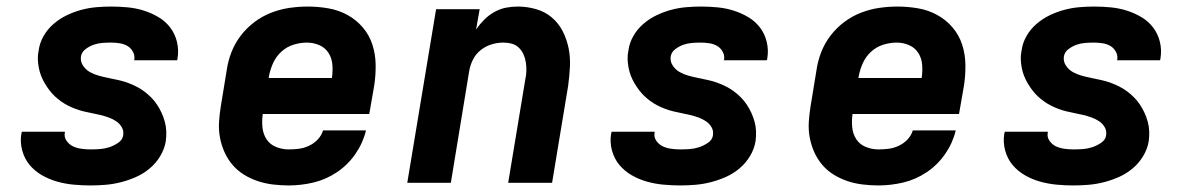

<svg xmlns="http://www.w3.org/2000/svg" viewBox="-20 -558 3640 586"><path d="M256 8Q230 8 204 5.5Q178 3 153.5 -4Q129 -11 107.5 -23.5Q86 -36 70.5 -54.5Q55 -73 48 -98Q41 -123 45 -149Q46 -151 46 -153Q46 -155 47 -156H178Q178 -156 178 -155.5Q178 -155 178 -154Q175 -140 183 -128.5Q191 -117 202.5 -111.5Q214 -106 228 -104Q242 -102 256 -102Q270 -102 284.5 -103Q299 -104 313 -108.5Q327 -113 340.5 -122Q354 -131 356 -145Q356 -145 356 -145.5Q356 -146 356 -146Q358 -159 351.5 -170Q345 -181 334.5 -188Q324 -195 311.5 -199.5Q299 -204 286.5 -207Q274 -210 261 -212.5Q248 -215 235.5 -218Q223 -221 211 -225.5Q199 -230 188 -235.5Q177 -241 166.5 -248.5Q156 -256 147 -264.5Q138 -273 130.5 -283Q123 -293 116.5 -304Q110 -315 105.5 -326.5Q101 -338 98.5 -351Q96 -364 95.5 -377Q95 -390 98 -404Q101 -427 113 -448Q125 -469 143.5 -485Q162 -501 184 -511.5Q206 -522 228.5 -528Q251 -534 274 -536Q297 -538 319 -538Q345 -538 370.5 -535.5Q396 -533 419.5 -525.5Q443 -518 464 -505.5Q485 -493 499.5 -474Q514 -455 520 -430.5Q526 -406 522 -381Q522 -379 521.5 -377Q521 -375 520 -374H389Q389 -374 389 -374.5Q389 -375 390 -376Q392 -389 385.5 -400.5Q379 -412 368.5 -418Q358 -424 345 -426Q332 -428 319 -428Q306 -428 292.5 -427Q279 -426 266 -421.5Q253 -417 241 -408Q229 -399 227 -385Q225 -370 233.5 -357.5Q242 -345 254.5 -338Q267 -331 281.5 -327Q296 -323 310.5 -320Q325 -317 339.5 -314Q354 -311 368 -306Q382 -301 395 -294.5Q408 -288 419.5 -279.5Q431 -271 441 -261Q451 -251 459 -239Q467 -227 473 -214Q479 -201 483 -186.5Q487 -172 487.5 -157Q488 -142 486 -127Q482 -103 469 -81.5Q456 -60 437 -44Q418 -28 395.5 -18Q373 -8 349.5 -2Q326 4 302.5 6Q279 8 256 8Z M861 8Q837 8 812.5 5Q788 2 766 -5.5Q744 -13 724.5 -25Q705 -37 690 -54.5Q675 -72 665.5 -93Q656 -114 651.5 -137.5Q647 -161 648.5 -185.5Q650 -210 654 -234L672 -344Q676 -372 686.5 -399Q697 -426 715 -449.5Q733 -473 757 -491Q781 -509 808.5 -519.5Q836 -530 864 -534Q892 -538 919 -538Q951 -538 982.5 -532.5Q1014 -527 1041 -512Q1068 -497 1087.5 -474Q1107 -451 1116.5 -422Q1126 -393 1126.5 -360.5Q1127 -328 1122 -296L1107 -210H782Q779 -190 781 -169.5Q783 -149 793.5 -133Q804 -117 822.5 -109.5Q841 -102 861 -102Q877 -102 892.5 -104Q908 -106 923 -113Q938 -120 949.5 -132Q961 -144 966 -160H1097Q1088 -122 1065 -88.5Q1042 -55 1008.5 -32.5Q975 -10 937 -1Q899 8 861 8ZM993 -320Q996 -340 994.5 -360Q993 -380 983 -396Q973 -412 955 -420Q937 -428 917 -428Q896 -428 875.5 -421.5Q855 -415 839 -400.5Q823 -386 814 -366.5Q805 -347 801 -326L800 -320Z M1223 0 1311 -530H1444L1433 -468Q1444 -484 1458 -498Q1472 -512 1489 -521.5Q1506 -531 1524 -534.5Q1542 -538 1560 -538Q1589 -538 1616.5 -530Q1644 -522 1664.5 -504.5Q1685 -487 1697.5 -462.5Q1710 -438 1715.5 -410.5Q1721 -383 1719.5 -354Q1718 -325 1714 -296L1665 0H1531L1583 -314Q1586 -327 1586.5 -340.5Q1587 -354 1585 -367Q1583 -380 1578 -391.5Q1573 -403 1564 -412Q1555 -421 1542.5 -424.5Q1530 -428 1516 -428Q1498 -428 1480 -422.5Q1462 -417 1447 -405Q1432 -393 1423.5 -376Q1415 -359 1412 -341L1356 0Z M2056 8Q2030 8 2004 5.5Q1978 3 1953.5 -4Q1929 -11 1907.5 -23.5Q1886 -36 1870.5 -54.5Q1855 -73 1848 -98Q1841 -123 1845 -149Q1846 -151 1846 -153Q1846 -155 1847 -156H1978Q1978 -156 1978 -155.5Q1978 -155 1978 -154Q1975 -140 1983 -128.5Q1991 -117 2002.5 -111.5Q2014 -106 2028 -104Q2042 -102 2056 -102Q2070 -102 2084.5 -103Q2099 -104 2113 -108.5Q2127 -113 2140.5 -122Q2154 -131 2156 -145Q2156 -145 2156 -145.5Q2156 -146 2156 -146Q2158 -159 2151.5 -170Q2145 -181 2134.5 -188Q2124 -195 2111.5 -199.5Q2099 -204 2086.5 -207Q2074 -210 2061 -212.5Q2048 -215 2035.5 -218Q2023 -221 2011 -225.5Q1999 -230 1988 -235.5Q1977 -241 1966.5 -248.5Q1956 -256 1947 -264.5Q1938 -273 1930.5 -283Q1923 -293 1916.5 -304Q1910 -315 1905.5 -326.5Q1901 -338 1898.5 -351Q1896 -364 1895.5 -377Q1895 -390 1898 -404Q1901 -427 1913 -448Q1925 -469 1943.5 -485Q1962 -501 1984 -511.5Q2006 -522 2028.5 -528Q2051 -534 2074 -536Q2097 -538 2119 -538Q2145 -538 2170.5 -535.5Q2196 -533 2219.5 -525.5Q2243 -518 2264 -505.5Q2285 -493 2299.5 -474Q2314 -455 2320 -430.5Q2326 -406 2322 -381Q2322 -379 2321.5 -377Q2321 -375 2320 -374H2189Q2189 -374 2189 -374.5Q2189 -375 2190 -376Q2192 -389 2185.5 -400.5Q2179 -412 2168.5 -418Q2158 -424 2145 -426Q2132 -428 2119 -428Q2106 -428 2092.5 -427Q2079 -426 2066 -421.5Q2053 -417 2041 -408Q2029 -399 2027 -385Q2025 -370 2033.5 -357.5Q2042 -345 2054.5 -338Q2067 -331 2081.5 -327Q2096 -323 2110.5 -320Q2125 -317 2139.5 -314Q2154 -311 2168 -306Q2182 -301 2195 -294.5Q2208 -288 2219.5 -279.5Q2231 -271 2241 -261Q2251 -251 2259 -239Q2267 -227 2273 -214Q2279 -201 2283 -186.5Q2287 -172 2287.5 -157Q2288 -142 2286 -127Q2282 -103 2269 -81.5Q2256 -60 2237 -44Q2218 -28 2195.5 -18Q2173 -8 2149.5 -2Q2126 4 2102.5 6Q2079 8 2056 8Z M2661 8Q2637 8 2612.5 5Q2588 2 2566 -5.5Q2544 -13 2524.5 -25Q2505 -37 2490 -54.5Q2475 -72 2465.5 -93Q2456 -114 2451.5 -137.5Q2447 -161 2448.5 -185.5Q2450 -210 2454 -234L2472 -344Q2476 -372 2486.5 -399Q2497 -426 2515 -449.5Q2533 -473 2557 -491Q2581 -509 2608.5 -519.5Q2636 -530 2664 -534Q2692 -538 2719 -538Q2751 -538 2782.5 -532.5Q2814 -527 2841 -512Q2868 -497 2887.5 -474Q2907 -451 2916.5 -422Q2926 -393 2926.5 -360.5Q2927 -328 2922 -296L2907 -210H2582Q2579 -190 2581 -169.5Q2583 -149 2593.5 -133Q2604 -117 2622.5 -109.5Q2641 -102 2661 -102Q2677 -102 2692.5 -104Q2708 -106 2723 -113Q2738 -120 2749.5 -132Q2761 -144 2766 -160H2897Q2888 -122 2865 -88.5Q2842 -55 2808.5 -32.5Q2775 -10 2737 -1Q2699 8 2661 8ZM2793 -320Q2796 -340 2794.5 -360Q2793 -380 2783 -396Q2773 -412 2755 -420Q2737 -428 2717 -428Q2696 -428 2675.5 -421.5Q2655 -415 2639 -400.5Q2623 -386 2614 -366.5Q2605 -347 2601 -326L2600 -320Z M3256 8Q3230 8 3204 5.5Q3178 3 3153.5 -4Q3129 -11 3107.5 -23.5Q3086 -36 3070.5 -54.5Q3055 -73 3048 -98Q3041 -123 3045 -149Q3046 -151 3046 -153Q3046 -155 3047 -156H3178Q3178 -156 3178 -155.5Q3178 -155 3178 -154Q3175 -140 3183 -128.5Q3191 -117 3202.5 -111.5Q3214 -106 3228 -104Q3242 -102 3256 -102Q3270 -102 3284.5 -103Q3299 -104 3313 -108.5Q3327 -113 3340.5 -122Q3354 -131 3356 -145Q3356 -145 3356 -145.5Q3356 -146 3356 -146Q3358 -159 3351.5 -170Q3345 -181 3334.5 -188Q3324 -195 3311.5 -199.5Q3299 -204 3286.5 -207Q3274 -210 3261 -212.5Q3248 -215 3235.5 -218Q3223 -221 3211 -225.5Q3199 -230 3188 -235.5Q3177 -241 3166.5 -248.5Q3156 -256 3147 -264.5Q3138 -273 3130.5 -283Q3123 -293 3116.5 -304Q3110 -315 3105.5 -326.5Q3101 -338 3098.5 -351Q3096 -364 3095.5 -377Q3095 -390 3098 -404Q3101 -427 3113 -448Q3125 -469 3143.5 -485Q3162 -501 3184 -511.5Q3206 -522 3228.5 -528Q3251 -534 3274 -536Q3297 -538 3319 -538Q3345 -538 3370.5 -535.5Q3396 -533 3419.5 -525.5Q3443 -518 3464 -505.5Q3485 -493 3499.5 -474Q3514 -455 3520 -430.5Q3526 -406 3522 -381Q3522 -379 3521.5 -377Q3521 -375 3520 -374H3389Q3389 -374 3389 -374.5Q3389 -375 3390 -376Q3392 -389 3385.5 -400.5Q3379 -412 3368.5 -418Q3358 -424 3345 -426Q3332 -428 3319 -428Q3306 -428 3292.5 -427Q3279 -426 3266 -421.5Q3253 -417 3241 -408Q3229 -399 3227 -385Q3225 -370 3233.5 -357.5Q3242 -345 3254.5 -338Q3267 -331 3281.5 -327Q3296 -323 3310.5 -320Q3325 -317 3339.5 -314Q3354 -311 3368 -306Q3382 -301 3395 -294.5Q3408 -288 3419.5 -279.5Q3431 -271 3441 -261Q3451 -251 3459 -239Q3467 -227 3473 -214Q3479 -201 3483 -186.5Q3487 -172 3487.5 -157Q3488 -142 3486 -127Q3482 -103 3469 -81.5Q3456 -60 3437 -44Q3418 -28 3395.5 -18Q3373 -8 3349.5 -2Q3326 4 3302.5 6Q3279 8 3256 8Z"/></svg>

Font: Iosevka Curly XBdExObl
Style: Regular
Weight: 800
Width: 7
Italic angle: -9°
Monospace: yes
Designer: Belleve Invis
Foundry: Belleve Invis
Version: Version 11.1.0; ttfautohint (v1.8.3)